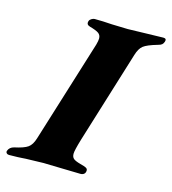

<svg xmlns="http://www.w3.org/2000/svg" viewBox="-148 -738 736 823"><g transform="rotate(15 220.5 -326.0)"><path d="M-46 -12Q-40 -29 -20 -34Q22 -43 39 -55Q56 -67 65 -97L206 -551Q211 -569 211 -579Q211 -594 200 -602Q189 -610 160 -618Q142 -623 148 -640Q150 -646 157.5 -650.5Q165 -655 171 -655Q207 -655 248 -652Q300 -650 319 -650L395 -652Q453 -654 476 -654Q492 -654 487 -639Q484 -630 478.5 -625.5Q473 -621 461 -618Q416 -605 400 -592.5Q384 -580 375 -550L249 -142Q233 -89 233 -74Q233 -59 241.5 -52Q250 -45 272 -39Q292 -34 299 -30Q306 -26 306 -19Q306 -9 300 -3.5Q294 2 284 2L199 0L119 -2Q100 -2 46 0Q4 3 -33 3Q-40 3 -44 -1.5Q-48 -6 -46 -12Z"/></g></svg>

Font: EB Garamond ExtraBold
Style: Italic
Weight: 800
Italic angle: -17.2°
Designer: Georg Duffner and Octavio Pardo
Foundry: Georg Duffner
Version: Version 1.000